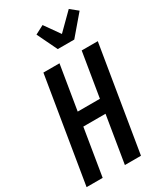

<svg xmlns="http://www.w3.org/2000/svg" viewBox="-242 -1080 989 1168"><g transform="rotate(-30 253.0 -496.5)"><path d="M3 0 124 -735H237L186 -425H342L393 -735H506L385 0H272L326 -329H170L116 0ZM271 -815 203 -956 264 -988 339 -882 451 -993 503 -951 387 -815Z"/></g></svg>

Font: Iosevka Term Curly
Style: Bold Italic
Weight: 700
Italic angle: -9°
Designer: Belleve Invis
Foundry: Belleve Invis
Version: Version 32.3.0